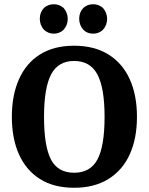

<svg xmlns="http://www.w3.org/2000/svg" viewBox="-20 -876 703 907"><path d="M234 -717Q208 -717 188 -735Q178 -746 173 -759.5Q168 -773 168 -787Q168 -818 188 -839Q208 -856 234 -856Q260 -856 280 -839Q300 -816 300 -787Q300 -757 280 -735Q261 -717 234 -717ZM420 -717Q392 -717 374 -735Q364 -746 359 -759.5Q354 -773 354 -787Q354 -818 374 -839Q393 -856 420 -856Q446 -856 466 -839Q486 -816 486 -787Q486 -757 466 -735Q447 -717 420 -717ZM330 11Q234 11 168.5 -30.5Q103 -72 69.5 -147Q36 -222 36 -324Q36 -426 69.5 -501.5Q103 -577 168.5 -618.5Q234 -660 330 -660Q426 -660 492.5 -618.5Q559 -577 593 -501.5Q627 -426 627 -324Q627 -222 593 -147Q559 -72 492.5 -30.5Q426 11 330 11ZM330 -60Q407 -60 440.5 -123Q474 -186 474 -324Q474 -461 440 -524.5Q406 -588 330 -588Q255 -588 221.5 -524.5Q188 -461 188 -324Q188 -186 220.5 -123Q253 -60 330 -60Z"/></svg>

Font: Arsenal SC
Style: Bold
Weight: 700
Designer: Andrij Shevchenko
Foundry: Stairsfor
Version: Version 2.001; ttfautohint (v1.8.4.7-5d5b)